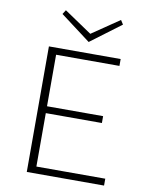

<svg xmlns="http://www.w3.org/2000/svg" viewBox="-93 -924 766 991"><g transform="rotate(10 290.0 -428.5)"><path d="M315 -716 157 -835 171 -857 316 -759 460 -857 474 -835ZM522 -36V0H117V-658H493V-622H161V-352H455V-316H161V-36Z"/></g></svg>

Font: Ysabeau SC Light
Style: Regular
Weight: 300
Designer: Christian Thalmann (Catharsis Fonts)
Version: Version 0.003